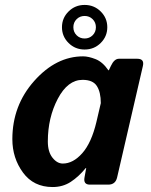

<svg xmlns="http://www.w3.org/2000/svg" viewBox="-20 -752 615 782"><path d="M232.4 -641.1Q232.4 -678.7 259.3 -705.3Q286.1 -731.9 324.7 -731.9Q363.3 -731.9 390.1 -705.3Q417 -678.7 417 -641.1Q417 -603.5 390.1 -576.9Q363.3 -550.3 324.7 -550.3Q286.1 -550.3 259.3 -576.9Q232.4 -603.5 232.4 -641.1ZM278.8 -641.1Q278.8 -621.6 292 -608.4Q305.2 -595.2 324.7 -595.2Q344.2 -595.2 357.4 -608.4Q370.6 -621.6 370.6 -641.1Q370.6 -660.6 357.4 -673.8Q344.2 -687 324.7 -687Q305.2 -687 292 -673.8Q278.8 -660.6 278.8 -641.1ZM30.3 -185.1Q30.3 -322.3 119.4 -422.4Q208.5 -522.5 318.4 -522.5Q340.3 -522.5 369.1 -511.2Q397.9 -500 421.4 -465.8H423.3L431.6 -483.4Q445.3 -512.7 464.4 -512.7H539.1Q568.8 -512.7 562 -483.4L457 -29.3Q450.2 0 420.9 0H346.2Q318.8 0 324.2 -29.3L331.1 -67.4H329.1Q300.3 -32.2 268.1 -11.2Q235.8 9.8 194.3 9.8Q116.7 9.8 73.5 -49.3Q30.3 -108.4 30.3 -185.1ZM174.8 -175.8Q174.8 -133.8 193.6 -109.9Q212.4 -85.9 235.8 -85.9Q277.8 -85.9 315.2 -128.2Q352.5 -170.4 372.6 -254.9L390.6 -332Q390.6 -376.5 374.5 -401.6Q358.4 -426.8 316.4 -426.8Q255.9 -426.8 215.3 -349.6Q174.8 -272.5 174.8 -175.8Z"/></svg>

Font: Istok
Style: Bold Italic
Weight: 700
Italic angle: -13°
Designer: Andrey V. Panov
Foundry: Andrey V. Panov
Version: Version 1.0.3